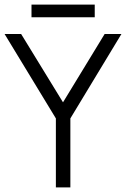

<svg xmlns="http://www.w3.org/2000/svg" viewBox="-20 -815 548 835"><path d="M254 -370 435 -667H508L286 -300V0H223V-300L0 -667H72ZM117 -795H392V-740H117Z"/></svg>

Font: Epunda Sans Light
Style: Regular
Weight: 300
Designer: Simon Atzbach
Foundry: typofactur
Version: Version 2.204; ttfautohint (v1.8.4.7-5d5b)